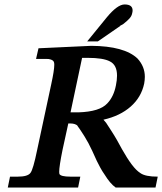

<svg xmlns="http://www.w3.org/2000/svg" viewBox="-20 -843 729 863"><path d="M420 -657H372L460 -765Q508 -823 540 -823Q576 -823 576 -796Q576 -790 574 -783Q572 -771 561.5 -759.5Q551 -748 534 -735L518 -726H520ZM500 0Q487 -9 474.5 -24Q462 -39 451 -57Q439 -74 430.5 -90Q422 -106 415 -120L395 -164Q378 -201 359.5 -230.5Q341 -260 327 -279L329 -278Q317 -288 297 -288H287L261 -169Q246 -95 246 -70Q246 -64 247 -61Q253 -49 297 -49H341L331 0H15L25 -49H60Q105 -49 117 -66Q129 -81 147 -169L210 -463Q224 -527 224 -552Q224 -561 222 -565Q218 -574 202 -577Q200 -578 192 -578H142L153 -626L390 -637Q539 -636 598 -580Q631 -544 631 -498Q631 -483 628 -467Q615 -406 567.5 -364Q520 -322 445 -305L457 -291Q468 -274 481 -254Q494 -234 506 -213L528 -173Q551 -132 571.5 -104.5Q592 -77 611 -65Q633 -49 689 -49L679 0ZM297 -338H333Q428 -341 462 -378Q491 -408 501 -459Q506 -483 506 -503Q506 -551 474 -567Q459 -575 434 -579Q409 -583 373 -583H349Z"/></svg>

Font: New Athena Unicode
Style: Bold Italic
Weight: 700
Designer: J. Rusten 1997; rev. by R. Hancock 2001, 2002, rev. by D. Mastronarde 2002-2021
Foundry: Society for Classical Studies (formerly American Philological Association)
Version: Version 5.008